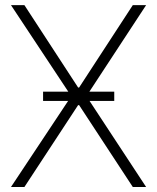

<svg xmlns="http://www.w3.org/2000/svg" viewBox="-20 -748 628 768"><path d="M77.6 -727.5 292.5 -397.9H296.4L511.2 -727.5H564.5L325.7 -363.3L564.5 0H511.2L296.4 -327.6H292.5L77.6 0H23.9L265.1 -363.3L23.9 -727.5ZM152.3 -344.2V-381.3H437V-344.2Z"/></svg>

Font: Inter Tight ExtraLight
Style: Regular
Weight: 250
Designer: Rasmus Andersson
Foundry: rsms
Version: Version 3.004